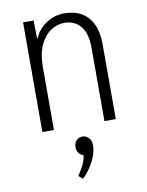

<svg xmlns="http://www.w3.org/2000/svg" viewBox="-93 -644 753 981"><g transform="rotate(-10 284.0 -153.5)"><path d="M257 271 236 253Q247 236 257 219Q267 202 273 185.5Q279 169 281 153Q264 148 255.5 135Q247 122 247 108Q247 83 260.5 70.5Q274 58 291 58Q308 58 322.5 71.5Q337 85 337 114Q337 137 327 165Q317 193 299 220.5Q281 248 257 271ZM416 0V-383Q416 -455 385 -492.5Q354 -530 301 -530Q263 -530 229 -507Q195 -484 174.5 -438.5Q154 -393 154 -326V0H94V-569H149L151 -420H132Q154 -502 201.5 -540Q249 -578 310 -578Q361 -578 398 -556.5Q435 -535 455 -493Q475 -451 475 -390V0Z"/></g></svg>

Font: Yaldevi Light
Style: Regular
Weight: 300
Designer: Sol Matas, Rajitha Manaperi, Kosala Senevirathne
Foundry: Mooniak
Version: Version 1.100